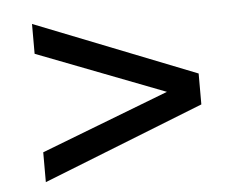

<svg xmlns="http://www.w3.org/2000/svg" viewBox="-40 -616 661 532"><g transform="rotate(-5 291.0 -350.0)"><path d="M515 -393V-307L67 -130V-213L423 -350L67 -487V-570Z"/></g></svg>

Font: Idrija
Style: Regular
Weight: 500
Designer: Julieta Ulanovsky
Foundry: Julieta Ulanovsky
Version: Version 7.200